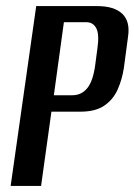

<svg xmlns="http://www.w3.org/2000/svg" viewBox="-20 -611 442 631"><path d="M15 0 99 -591H299Q355 -591 381.5 -566Q408 -541 401 -492L387 -387Q381 -349 366.5 -316.5Q352 -284 323 -264Q294 -244 244 -244H149L115 0ZM157 -298H218Q248 -298 267 -321.5Q286 -345 293 -398L300 -451Q307 -498 296.5 -518Q286 -538 264 -538H190Z"/></svg>

Font: Alumni Sans SemiBold
Style: Italic
Weight: 600
Italic angle: -8°
Version: Version 1.016